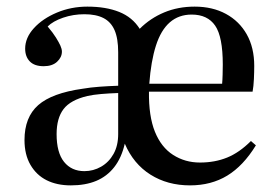

<svg xmlns="http://www.w3.org/2000/svg" viewBox="-20 -546 831 580"><path d="M194 14Q152 14 121 -1.5Q90 -17 72 -48Q54 -79 54 -123Q54 -192 95.5 -228.5Q137 -265 230 -278Q253 -282 280.5 -284Q308 -286 337 -287V-388Q337 -430 326 -455Q315 -480 292.5 -491.5Q270 -503 235 -503Q201 -503 170.5 -492.5Q140 -482 124 -466Q140 -447 149 -432.5Q158 -418 162.5 -408Q167 -398 167 -390Q167 -373 152.5 -359.5Q138 -346 112 -346Q84 -346 70 -360.5Q56 -375 56 -399Q56 -432 82.5 -461Q109 -490 152 -508Q195 -526 244 -526Q300 -526 340 -510Q380 -494 402 -459Q434 -491 476 -508.5Q518 -526 568 -526Q622 -526 662.5 -504Q703 -482 725.5 -442Q748 -402 748 -347Q748 -329 747 -307Q746 -285 743 -269H430Q429 -195 448 -148Q467 -101 503 -78Q539 -55 584 -55Q629 -55 666 -70Q703 -85 738 -120L753 -107Q715 -45 666.5 -15.5Q618 14 554 14Q486 14 434.5 -18.5Q383 -51 357 -112Q347 -69 325 -41Q303 -13 270.5 0.5Q238 14 194 14ZM235 -29Q262 -29 285.5 -42.5Q309 -56 323 -81Q337 -106 337 -141V-265Q309 -264 285.5 -262Q262 -260 244 -256Q193 -244 172 -216.5Q151 -189 151 -141Q151 -85 173.5 -57Q196 -29 235 -29ZM431 -293H651Q652 -303 652.5 -320.5Q653 -338 653 -351Q653 -435 630 -468.5Q607 -502 559 -502Q520 -502 493 -478.5Q466 -455 451 -408Q436 -361 431 -293Z"/></svg>

Font: Literata 60pt
Style: Regular
Weight: 400
Designer: Latin by Veronika Burian and Jose Scaglione. Greek by Irene Vlachou. Cyrillic by Vera Evstafieva.
Foundry: TypeTogether
Version: Version 3.002